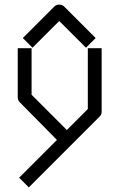

<svg xmlns="http://www.w3.org/2000/svg" viewBox="-20 -685 580 833"><path d="M100 -499 79 -520 216 -657Q224 -665 236 -665Q250 -665 258 -657L395 -520L374 -499L353 -478L237 -594L121 -478ZM227 -78 66 -241Q57 -250 57 -262V-476H117V-274L270 -121L361 -212V-476H421V-200Q421 -188 412 -179L105 128L63 86Z"/></svg>

Font: ibm3270
Style: Regular
Weight: 400
Monospace: yes
Version: Version 2.0.3